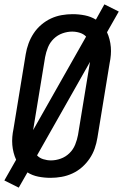

<svg xmlns="http://www.w3.org/2000/svg" viewBox="-28 -808 565 881"><path d="M58 53 -8 20 46 -75Q39 -90 34.5 -107.5Q30 -125 28.5 -143Q27 -161 28.5 -179.5Q30 -198 34 -217L90 -559Q94 -584 103 -608.5Q112 -633 126.5 -655Q141 -677 161.5 -694.5Q182 -712 205.5 -723Q229 -734 254.5 -738.5Q280 -743 305 -743Q334 -743 361.5 -737.5Q389 -732 412 -718L451 -788L517 -755L463 -660Q470 -645 474.5 -627.5Q479 -610 480.5 -592Q482 -574 480.5 -555.5Q479 -537 475 -518L419 -176Q415 -151 406.5 -126.5Q398 -102 383 -80Q368 -58 348 -40.5Q328 -23 304 -12Q280 -1 254.5 3.5Q229 8 204 8Q175 8 147.5 2.5Q120 -3 98 -17ZM124 -211 367 -640Q356 -652 338.5 -657.5Q321 -663 303 -663Q281 -663 258.5 -655Q236 -647 218.5 -630Q201 -613 192 -590.5Q183 -568 179 -546ZM206 -72Q228 -72 250.5 -80Q273 -88 290.5 -105Q308 -122 317 -144.5Q326 -167 330 -189L385 -524L142 -95Q153 -83 170.5 -77.5Q188 -72 206 -72Z"/></svg>

Font: Iosevka Curly Medium
Style: Italic
Weight: 500
Italic angle: -9°
Monospace: yes
Designer: Belleve Invis
Foundry: Belleve Invis
Version: Version 22.1.2; ttfautohint (v1.8.4)